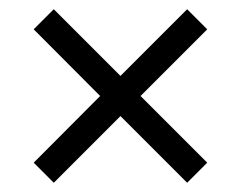

<svg xmlns="http://www.w3.org/2000/svg" viewBox="-20 -588 522 416"><path d="M96.5 -192 53 -235.5 197 -380 53 -524.5 96.5 -568 241 -423.5 385.5 -568 429 -524.5 284.5 -380 429 -235.5 385.5 -192 241 -336.5Z"/></svg>

Font: Encode Sans Cnd
Style: Regular
Weight: 400
Width: 3
Designer: Multiple Designers
Foundry: Impallari Type
Version: Version 3.002; ttfautohint (v1.8.3) -l 8 -r 50 -G 200 -x 14 